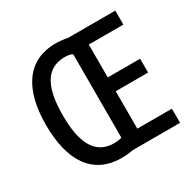

<svg xmlns="http://www.w3.org/2000/svg" viewBox="-160 -887 1064 1058"><g transform="rotate(-30 372.5 -357.5)"><path d="M321 -722C140 -722 51 -584 51 -359C51 -133 138 7 322 7C349 7 375 4 397 0H697V-90H477V-328H683V-416H477V-625H697V-714H396C374 -719 348 -722 321 -722ZM325 -632C345 -632 363 -629 376 -622V-91C363 -87 345 -84 326 -84C204 -85 158 -188 158 -358C158 -526 202 -630 325 -632Z"/></g></svg>

Font: Noto Sans Thai Looped Condensed Medium
Style: Regular
Weight: 500
Width: 3
Designer: Sasikarn Vongin, Ben Mitchell
Foundry: The Fontpad Ltd
Version: Version 1.001